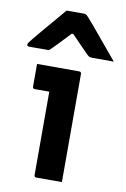

<svg xmlns="http://www.w3.org/2000/svg" viewBox="-111 -869 604 922"><g transform="rotate(10 191.5 -407.5)"><path d="M123 -11V-417H53Q42 -417 42 -428V-538H247Q258 -538 258 -527V0H134Q123 0 123 -11ZM137 -815H222Q230 -815 235 -811Q240 -807 252 -793Q260 -784 277.5 -763.5Q295 -743 317 -716Q339 -689 362 -662Q385 -635 403 -613H301Q290 -613 284.5 -615Q279 -617 272 -624Q263 -633 242 -654.5Q221 -676 188 -710H181Q150 -677 128 -654Q106 -631 87 -613H-10Q-20 -613 -20 -622Q-20 -627 -17 -631Q-14 -635 -2 -650Q9 -664 28 -686.5Q47 -709 68.5 -734Q90 -759 108.5 -781Q127 -803 137 -815Z"/></g></svg>

Font: Recursive Sn Lnr St
Style: Bold
Weight: 700
Version: Version 1.079;hotconv 1.0.112;makeotfexe 2.5.65598; ttfautoh